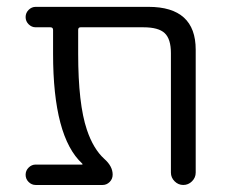

<svg xmlns="http://www.w3.org/2000/svg" viewBox="-20 -562 660 560"><path d="M550.8 -58.6Q550.8 -43.9 540 -33.2Q529.3 -22.5 514.6 -22.5Q500 -22.5 489.3 -33.2Q478.5 -43.9 478.5 -58.6V-407.2Q478.5 -448.2 460.4 -465.3Q442.4 -482.4 398.4 -482.4H214.8Q208 -482.4 208 -474.6V-405.3Q208 -258.8 233.4 -183.6Q252 -127.9 284.2 -98.6Q308.6 -77.1 308.6 -52.7Q308.6 -40 299.8 -31.2Q291 -22.5 279.3 -22.5H84Q72.3 -22.5 63.5 -31.2Q54.7 -40 54.7 -52.2Q54.7 -64.5 63.5 -73.2Q72.3 -82 84 -82H219.7Q220.7 -82 220.7 -83Q220.7 -84 219.7 -85Q134.8 -163.1 134.8 -405.3V-474.6Q134.8 -482.4 127 -482.4H84Q72.3 -482.4 63.5 -491.2Q54.7 -500 54.7 -512.2Q54.7 -524.4 63.5 -533.2Q72.3 -542 84 -542H413.1Q550.8 -542 550.8 -417Z"/></svg>

Font: Gen Jyuu Gothic P Normal
Style: Regular
Weight: 300
Designer: [Source Han Sans]
Ryoko NISHIZUKA  (kana & ideographs); Paul D. Hunt (Latin, Greek & Cyrillic); Wenlong ZHANG  (bopomofo
Version: Version 1.002.20150607